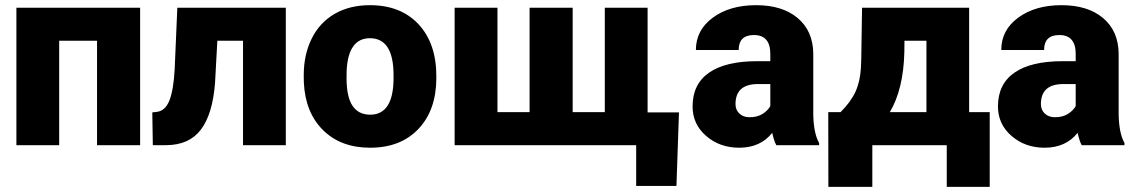

<svg xmlns="http://www.w3.org/2000/svg" viewBox="-20 -558 4365 738"><path d="M518.6 0H353V-401.4H207.5V0H43V-528.3H518.6Z M1078.6 -528.3V0H914.1V-401.4H815.4L806.6 -239.7Q797.4 -119.6 752.4 -60.1Q707.5 -0.5 619.1 0H567.4L565.4 -126L582.5 -127.9Q615.2 -131.8 631.1 -171.6Q647 -211.4 651.4 -292L661.6 -528.3Z M1147.5 -269Q1147.5 -348.1 1178.2 -409.9Q1209 -471.7 1266.6 -504.9Q1324.2 -538.1 1401.9 -538.1Q1520.5 -538.1 1588.9 -464.6Q1657.2 -391.1 1657.2 -264.6V-258.8Q1657.2 -135.3 1588.6 -62.7Q1520 9.8 1402.8 9.8Q1290 9.8 1221.7 -57.9Q1153.3 -125.5 1147.9 -241.2ZM1312 -258.8Q1312 -185.5 1335 -151.4Q1357.9 -117.2 1402.8 -117.2Q1490.7 -117.2 1492.7 -252.4V-269Q1492.7 -411.1 1401.9 -411.1Q1319.3 -411.1 1312.5 -288.6Z M1892.1 -528.3V-127H2015.6V-528.3H2181.2V-127H2304.7V-528.3H2469.2V-126H2589.8L2580.1 156.7H2425.3V0H1727.5V-528.3Z M2963.9 0Q2955.1 -16.1 2948.2 -47.4Q2902.8 9.8 2821.3 9.8Q2746.6 9.8 2694.3 -35.4Q2642.1 -80.6 2642.1 -148.9Q2642.1 -234.9 2705.6 -278.8Q2769 -322.8 2890.1 -322.8H2940.9V-350.6Q2940.9 -423.3 2877.9 -423.3Q2819.3 -423.3 2819.3 -365.7H2654.8Q2654.8 -442.4 2720 -490.2Q2785.2 -538.1 2886.2 -538.1Q2987.3 -538.1 3045.9 -488.8Q3104.5 -439.5 3106 -353.5V-119.6Q3106.9 -46.9 3128.4 -8.3V0ZM2860.8 -107.4Q2891.6 -107.4 2911.9 -120.6Q2932.1 -133.8 2940.9 -150.4V-234.9H2893.1Q2807.1 -234.9 2807.1 -157.7Q2807.1 -135.3 2822.3 -121.3Q2837.4 -107.4 2860.8 -107.4Z M3210.9 -127Q3250.5 -166.5 3268.3 -205.6Q3286.1 -244.6 3289.1 -296.4L3290.5 -332.5L3293.5 -528.3H3705.1V-127H3784.2V160.2H3619.1V0H3333V160.2H3164.1L3163.6 -127ZM3400.4 -127H3541V-401.4H3456.5L3456.1 -357.9Q3452.6 -215.3 3400.4 -127Z M4137.7 0Q4128.9 -16.1 4122.1 -47.4Q4076.7 9.8 3995.1 9.8Q3920.4 9.8 3868.2 -35.4Q3815.9 -80.6 3815.9 -148.9Q3815.9 -234.9 3879.4 -278.8Q3942.9 -322.8 4064 -322.8H4114.7V-350.6Q4114.7 -423.3 4051.8 -423.3Q3993.2 -423.3 3993.2 -365.7H3828.6Q3828.6 -442.4 3893.8 -490.2Q3959 -538.1 4060.1 -538.1Q4161.1 -538.1 4219.7 -488.8Q4278.3 -439.5 4279.8 -353.5V-119.6Q4280.8 -46.9 4302.2 -8.3V0ZM4034.7 -107.4Q4065.4 -107.4 4085.7 -120.6Q4106 -133.8 4114.7 -150.4V-234.9H4066.9Q3981 -234.9 3981 -157.7Q3981 -135.3 3996.1 -121.3Q4011.2 -107.4 4034.7 -107.4Z"/></svg>

Font: Sadagaat-English
Style: Regular
Weight: 900
Designer: Ahmed alsheikh
Foundry: Ahmed alsheikh Design
Version: Version 2.137;January 17, 2018;FontCreator 11.0.0.2408 64-bi